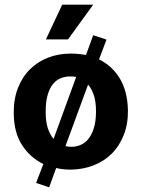

<svg xmlns="http://www.w3.org/2000/svg" viewBox="-20 -717 609 824"><path d="M380 -566 437 -547 405 -462Q461 -435 494 -380.5Q527 -326 529 -245Q530 -186 511.5 -138.5Q493 -91 460 -58Q427 -25 382 -7.5Q337 10 285 11Q248 11 221 4L191 87L135 68L166 -13Q109 -41 74.5 -94.5Q40 -148 39 -229Q38 -290 56.5 -338Q75 -386 108 -419Q141 -452 186 -469.5Q231 -487 283 -487Q317 -487 349 -481ZM281 -389Q260 -389 241 -381.5Q222 -374 207.5 -356.5Q193 -339 184.5 -309.5Q176 -280 176 -236Q176 -194 185.5 -166Q195 -138 210 -121L307 -387Q301 -388 294.5 -388.5Q288 -389 281 -389ZM392 -239Q392 -281 382.5 -309Q373 -337 358 -354L261 -90Q273 -87 287 -87Q307 -87 326 -95Q345 -103 359.5 -121Q374 -139 383 -168Q392 -197 392 -239ZM272 -548H177L247 -697H380Z"/></svg>

Font: Ek Mukta
Style: Bold
Weight: 700
Designer: Girish Dalvi and Yashodeep Gholap
Foundry: Ek Type
Version: Version 2.538;PS 1.002;hotconv 16.6.51;makeotf.lib2.5.65220;